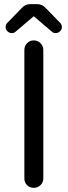

<svg xmlns="http://www.w3.org/2000/svg" viewBox="-20 -897 325 922"><path d="M188 -657V-40Q188 -21 174.5 -8Q161 5 142 5Q123 5 110 -8Q97 -21 97 -40V-657Q97 -676 110 -689.5Q123 -703 142 -703Q161 -703 174.5 -689.5Q188 -676 188 -657ZM277 -768Q278 -757 269 -747.5Q260 -738 247 -738Q236 -738 229 -745L142 -819L55 -745Q48 -738 37 -738Q24 -738 15 -747.5Q6 -757 7 -768Q7 -779 15 -787L83 -857Q101 -877 123 -877H161Q183 -877 201 -857L269 -787Q277 -779 277 -768Z"/></svg>

Font: Varela Round
Style: Regular
Weight: 400
Designer: Joe Prince
Foundry: Joe Prince
Version: Version 1.000